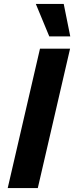

<svg xmlns="http://www.w3.org/2000/svg" viewBox="-20 -950 375 970"><path d="M161 -930H302L335 -766H229ZM182 -704H334L171 0H19Z"/></svg>

Font: CBA Beacon Sans Extra Bold
Style: Italic
Weight: 800
Italic angle: -13°
Designer: Wei Huang
Foundry: Wei Huang
Version: Version 1.002